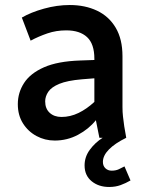

<svg xmlns="http://www.w3.org/2000/svg" viewBox="-20 -549 588 765"><path d="M51 -134Q51 -180 76 -218.5Q101 -257 155.5 -281Q210 -305 300 -308L356 -310V-315Q356 -374 327 -401Q298 -428 244 -428Q204 -428 169 -416Q134 -404 102 -387L67 -479Q103 -500 155 -514.5Q207 -529 258 -529Q319 -529 366.5 -506.5Q414 -484 441 -438.5Q468 -393 468 -325V-123Q468 -102 470 -85Q472 -68 475 -46L483 0H376L362 -70Q334 -35 291 -12Q248 11 198 11Q159 11 125.5 -7Q92 -25 71.5 -57.5Q51 -90 51 -134ZM160 -145Q160 -116 178 -99.5Q196 -83 225 -83Q260 -83 293 -99Q326 -115 356 -143V-237L306 -233Q248 -228 216.5 -215Q185 -202 172.5 -183.5Q160 -165 160 -145ZM317 110Q317 76 338 47.5Q359 19 389 0H483Q438 22 414 46.5Q390 71 390 96Q390 112 400 121.5Q410 131 425 131Q441 131 453 125.5Q465 120 476 114L500 170Q481 181 460.5 188.5Q440 196 415 196Q373 196 345 173Q317 150 317 110Z"/></svg>

Font: Radio Canada Medium
Style: Regular
Weight: 500
Designer: Charles Daoud, Etienne Aubert Bonn, Alexandre Saumier Demers, Jacques Le Bailly
Foundry: Radio-Canada
Version: Version 2.104; ttfautohint (v1.8.4.7-5d5b);gftools[0.9.28.de